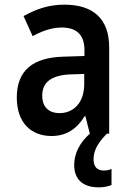

<svg xmlns="http://www.w3.org/2000/svg" viewBox="-20 -573 540 823"><path d="M201 10C264 10 309 -20 343 -75H346L365 0C321 39 298 86 298 134C298 194 333 230 403 230C426 230 445 226 458 220V151C450 155 440 158 425 158C396 158 381 141 381 110C381 77 394 45 438 0H448V-370C448 -493 379 -553 256 -553C188 -553 135 -534 81 -504L120 -418C158 -439 200 -455 245 -455C301 -455 342 -430 342 -359V-333L250 -330C123 -326 52 -273 52 -155C52 -47 113 10 201 10ZM235 -88C195 -88 161 -109 161 -163C161 -221 201 -250 279 -254L341 -256V-213C341 -127 290 -88 235 -88Z"/></svg>

Font: Noto Sans Mono ExtraCondensed SemiBold
Style: Regular
Weight: 600
Width: 2
Designer: Monotype Design Team
Foundry: Monotype Imaging Inc.
Version: Version 2.014